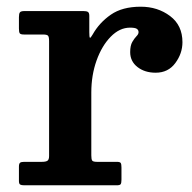

<svg xmlns="http://www.w3.org/2000/svg" viewBox="-20 -553 574 573"><path d="M126.5 -430.5Q126.5 -442.5 123.5 -446.2Q120.5 -450 108.5 -450H52Q41.5 -450 39 -453.5Q36.5 -457 36.5 -468V-502Q36.5 -512.5 39.5 -516.2Q42.5 -520 53 -520H229Q238 -520 242.2 -517.5Q246.5 -515 246.5 -505.5V-456.5Q246.5 -442.5 248.2 -440.5Q250 -438.5 256.5 -450Q276.5 -485.5 310.8 -509.2Q345 -533 400 -533Q450.5 -533 487.5 -505.2Q524.5 -477.5 524.5 -427Q524.5 -393.5 503.2 -364.8Q482 -336 444.5 -336Q412 -336 390.2 -353Q368.5 -370 368.5 -397.5Q368.5 -417 374.8 -427.8Q381 -438.5 387.2 -444.8Q393.5 -451 393.5 -457Q393.5 -463.5 388.2 -467Q383 -470.5 368 -470.5Q337 -470.5 310.5 -443.5Q284 -416.5 268.2 -372.5Q252.5 -328.5 252.5 -277V-89.5Q252.5 -78 255 -74Q257.5 -70 269.5 -70H329Q338.5 -70 340.5 -66.2Q342.5 -62.5 342.5 -53V-17Q342.5 -7 340.2 -3.5Q338 0 328.5 0H52.5Q44 0 40.2 -2.2Q36.5 -4.5 36.5 -13V-55.5Q36.5 -64.5 39.8 -67.2Q43 -70 52 -70H105Q116.5 -70 121.5 -73.2Q126.5 -76.5 126.5 -87.5Z"/></svg>

Font: Besley SemiBold
Style: Regular
Weight: 600
Designer: Owen Earl
Foundry: indestructible type*
Version: Version 2.001; ttfautohint (v1.8.3)